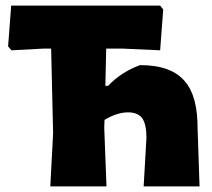

<svg xmlns="http://www.w3.org/2000/svg" viewBox="-20 -667 760 687"><path d="M21 -487 134 -493H163L170 -190L160 0H361L353 -210L354 -238C384 -256 412 -265 438 -265C461 -265 478 -258 489 -244C499 -229 504 -206 504 -174L494 0H694L687 -208C687 -354 635 -434 481 -434C435 -417 397 -392 367 -360H357L360 -493H421L553 -487L564 -633L553 -647H20L9 -501Z"/></svg>

Font: Luna Sans Black
Style: Regular
Weight: 900
Designer: Juan Pablo del Peral
Foundry: Huerta Tipografica
Version: Version 2.001; ttfautohint (v1.5)